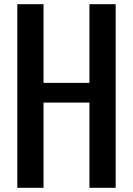

<svg xmlns="http://www.w3.org/2000/svg" viewBox="-20 -895 634 915"><path d="M62.5 0V-875H187.5V-500H406.2V-875H531.2V0H406.2V-406.2H187.5V0Z"/></svg>

Font: Oswald-Regular
Style: Regular
Weight: 400
Designer: vernon adams
Foundry: vernon adams
Version: Version 2.002; ttfautohint (v0.92.18-e454-dirty) -l 8 -r 50 